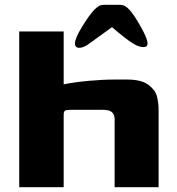

<svg xmlns="http://www.w3.org/2000/svg" viewBox="-20 -779 735 799"><path d="M60 -648H245V-428Q289 -437 348 -442.5Q407 -448 458 -448H508Q568 -448 597 -426.5Q626 -405 633 -378.5Q640 -352 640 -320V0H457V-282Q457 -303 445.5 -312.5Q434 -322 409 -322H275Q256 -322 250.5 -318.5Q245 -315 245 -300V0H60ZM372 -738Q384 -750 392.5 -754.5Q401 -759 416 -759H476Q491 -759 500 -754Q509 -749 519 -738Q538 -717 566 -667.5Q594 -618 594 -598Q594 -583 577 -583Q557 -583 534 -598Q509 -612 446 -666L352 -598Q328 -580 310 -580Q292 -580 292 -598Q292 -620 322 -668.5Q352 -717 372 -738Z"/></svg>

Font: Gold Bold
Style: Regular
Weight: 400
Designer: jaiki
Version: Version 1.000